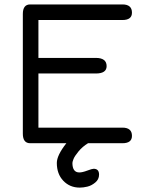

<svg xmlns="http://www.w3.org/2000/svg" viewBox="-20 -646 698 866"><path d="M306.6 88.9Q306.6 131.8 337.9 131.8Q351.6 131.8 373.5 123.5Q395.5 115.2 402.3 115.2Q426.8 115.2 426.8 141.6Q426.8 163.1 409.7 177.2Q392.6 191.4 374 195.8Q355.5 200.2 339.8 200.2Q294.9 200.2 265.6 169.4Q236.3 138.7 236.3 88.9Q236.3 54.7 279.3 0H116.2Q83 0 83 -43V-583Q83 -626 116.2 -626H532.2Q575.2 -626 575.2 -588.9Q575.2 -555.7 532.2 -555.7H153.3V-384.8H412.1Q460.9 -384.8 460.9 -347.7Q460.9 -314.5 412.1 -314.5H153.3V-70.3H532.2Q575.2 -70.3 575.2 -33.2Q575.2 0 532.2 0H377Q351.6 15.6 334 37.1Q316.4 58.6 311.5 71.3Q306.6 84 306.6 88.9Z"/></svg>

Font: Jura
Style: DemiBold
Weight: 600
Version: Version 2.4